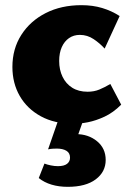

<svg xmlns="http://www.w3.org/2000/svg" viewBox="-20 -463 504 743"><path d="M265 16Q191 16 138 -13Q85 -42 56.5 -91.5Q28 -141 28 -204Q28 -274 62.5 -328Q97 -382 157 -412.5Q217 -443 295 -443Q339 -443 375.5 -432Q412 -421 443 -401L385 -275Q367 -295 342.5 -311.5Q318 -328 289 -328Q265 -328 247 -315.5Q229 -303 219 -280.5Q209 -258 209 -227Q209 -193 222 -166Q235 -139 259.5 -123.5Q284 -108 319 -108Q344 -108 364.5 -116.5Q385 -125 407 -138L449 -58Q418 -27 384.5 -11.5Q351 4 320.5 10Q290 16 265 16ZM206 0H303L276 76L207 71Q217 64 235.5 60Q254 56 274 56Q322 56 355.5 83.5Q389 111 389 156Q389 202 350.5 231Q312 260 242 260Q208 260 179.5 251.5Q151 243 130 226L152 170Q162 174 176.5 177Q191 180 204 180Q228 180 239.5 171Q251 162 251 147Q251 129 237 120.5Q223 112 200 112Q193 112 184 112.5Q175 113 166 115Z"/></svg>

Font: Ysabeau Infant Black
Style: Regular
Weight: 900
Designer: Christian Thalmann (Catharsis Fonts)
Version: Version 2.001;gftools[0.9.30]; featfreeze: ss01,ss02,lnum